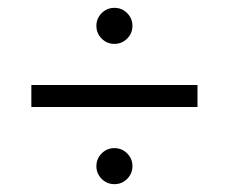

<svg xmlns="http://www.w3.org/2000/svg" viewBox="-20 -585 584 490"><path d="M226 -519Q226 -538 239.5 -551.5Q253 -565 272 -565Q291 -565 304.5 -551.5Q318 -538 318 -519Q318 -500 304.5 -486.5Q291 -473 272 -473Q253 -473 239.5 -486.5Q226 -500 226 -519ZM60 -312V-368H484V-312ZM226 -161Q226 -180 239.5 -193.5Q253 -207 272 -207Q291 -207 304.5 -193.5Q318 -180 318 -161Q318 -142 304.5 -128.5Q291 -115 272 -115Q253 -115 239.5 -128.5Q226 -142 226 -161Z"/></svg>

Font: Hind Variable Light
Style: Regular
Weight: 300
Designer: Manushi Parikh, Satya Rajpurohit
Foundry: Indian Type Foundry
Version: Version 3.000